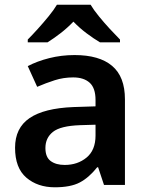

<svg xmlns="http://www.w3.org/2000/svg" viewBox="-20 -879 628 816"><path d="M297 -645Q402 -645 456.5 -599Q511 -553 511 -457V-93H422L397 -168H393Q358 -124 319 -103.5Q280 -83 213 -83Q140 -83 92 -124Q44 -165 44 -251Q44 -335 105.5 -377Q167 -419 292 -424L386 -427V-454Q386 -505 361 -527.5Q336 -550 291 -550Q250 -550 212.5 -538Q175 -526 138 -510L98 -598Q138 -619 189.5 -632Q241 -645 297 -645ZM320 -347Q237 -344 205 -318.5Q173 -293 173 -250Q173 -211 195.5 -194.5Q218 -178 255 -178Q310 -178 348 -209.5Q386 -241 386 -303V-349ZM365 -859Q378 -837 400.5 -809.5Q423 -782 447 -756Q471 -730 490 -711V-699H405Q378 -715 348 -737.5Q318 -760 292 -787Q266 -760 237.5 -738Q209 -716 182 -699H98V-711Q117 -730 140.5 -756Q164 -782 186.5 -809.5Q209 -837 222 -859Z"/></svg>

Font: Noto Sans Telugu UI SemiBold
Style: Regular
Weight: 600
Designer: Jelle Bosma - Monotype Design Team
Foundry: Monotype Imaging Inc.
Version: Version 2.005; ttfautohint (v1.8.4.7-5d5b)